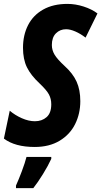

<svg xmlns="http://www.w3.org/2000/svg" viewBox="-39 -744 520 985"><path d="M-19 -33 11 -176Q38 -153 73 -137.5Q108 -122 140 -122Q176 -122 200 -143Q224 -164 224 -209Q224 -237 212 -259.5Q200 -282 164 -316Q119 -358 99 -399Q79 -440 79 -499Q79 -564 105 -615Q131 -666 182.5 -695Q234 -724 307 -724Q348 -724 390 -710.5Q432 -697 461 -675L400 -551Q374 -571 347.5 -582.5Q321 -594 300 -594Q269 -594 248 -573Q227 -552 227 -513Q227 -487 241 -463.5Q255 -440 293 -405Q335 -367 354 -325Q373 -283 373 -225Q373 -161 346.5 -107.5Q320 -54 267 -22Q214 10 139 10Q38 10 -19 -33ZM43 208Q57 177 73 134.5Q89 92 97 61H224V71Q208 106 181.5 149Q155 192 132 221H43Z"/></svg>

Font: Noto Sans Display Ex Bold Cond
Style: Italic
Weight: 800
Width: 3
Italic angle: -12°
Designer: Monotype Design team
Foundry: Monotype Imaging Inc.
Version: Version 1.000